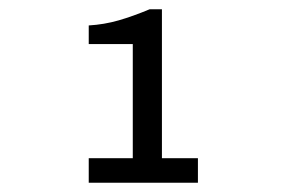

<svg xmlns="http://www.w3.org/2000/svg" viewBox="-20 -817 640 415"><path d="M171.8 -422V-475H267V-721.8H171.8V-762Q205.2 -764 236.2 -772.9Q267.2 -781.8 303.5 -797H330V-475H407.8V-422Z"/></svg>

Font: Chivo Mono Medium
Style: Regular
Weight: 500
Monospace: yes
Designer: Hector Gatti
Foundry: Omnibus-Type
Version: Version 1.008